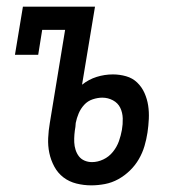

<svg xmlns="http://www.w3.org/2000/svg" viewBox="-20 -550 540 578"><path d="M255 8Q232 8 210 2.5Q188 -3 171 -16Q154 -29 143.5 -48.5Q133 -68 128.5 -89.5Q124 -111 125 -134Q126 -157 130 -180L176 -460H107L95 -385H25L49 -530H266L227 -295Q247 -311 271 -318.5Q295 -326 320 -326Q340 -326 359.5 -320.5Q379 -315 393 -301.5Q407 -288 415 -270Q423 -252 426 -232.5Q429 -213 428 -192Q427 -171 424 -151Q421 -131 415 -110.5Q409 -90 398 -71Q387 -52 371 -36.5Q355 -21 336 -10.5Q317 0 296 4Q275 8 255 8ZM257 -62Q274 -62 291 -70Q308 -78 320 -93Q332 -108 338 -125Q344 -142 347 -159Q350 -176 349.5 -193.5Q349 -211 342 -225.5Q335 -240 320 -248Q305 -256 288 -256Q274 -256 259 -251Q244 -246 233.5 -234.5Q223 -223 217 -209Q211 -195 208 -180L207 -168Q205 -157 204 -145Q203 -133 203.5 -121.5Q204 -110 207.5 -99Q211 -88 217.5 -79.5Q224 -71 234.5 -66.5Q245 -62 257 -62Z"/></svg>

Font: Iosevka Slab
Style: Italic
Weight: 400
Italic angle: -9°
Monospace: yes
Designer: Belleve Invis
Foundry: Belleve Invis
Version: Version 11.1.0; ttfautohint (v1.8.3)